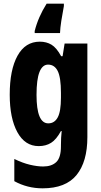

<svg xmlns="http://www.w3.org/2000/svg" viewBox="-20 -786 551 1046"><path d="M197 -559Q233 -559 260.5 -542.5Q288 -526 313 -480H321L332 -549H456V-39Q456 95 397 167.5Q338 240 212 240Q129 240 58 201V80Q103 102 143 111.5Q183 121 215 121Q261 121 286.5 97Q312 73 312 11V5Q312 -36 316 -72H312Q287 -26 258.5 -8Q230 10 191 10Q116 10 74.5 -66Q33 -142 33 -270Q33 -406 75.5 -482.5Q118 -559 197 -559ZM242 -434Q211 -434 195 -393.5Q179 -353 179 -269Q179 -114 243 -114Q277 -114 294.5 -146.5Q312 -179 312 -254V-280Q312 -364 294.5 -399Q277 -434 242 -434ZM328 -753Q320 -711 314 -672.5Q308 -634 307 -606H169V-617Q188 -693 234 -766H328Z"/></svg>

Font: Noto Sans Tamil ExtraCondensed ExtraBold
Style: Regular
Weight: 800
Width: 2
Designer: Jelle Bosma - Monotype Design Team
Foundry: Monotype Imaging Inc.
Version: Version 2.004; ttfautohint (v1.8.4.7-5d5b)